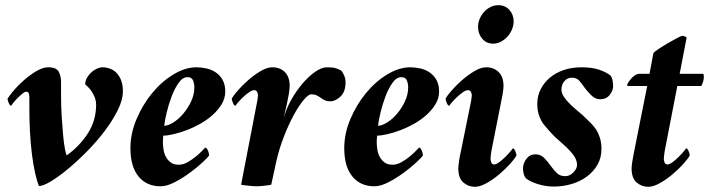

<svg xmlns="http://www.w3.org/2000/svg" viewBox="-20 -711 2729 739"><path d="M237 -113Q286 -148 318 -197.5Q350 -247 350 -309Q350 -328 338.5 -349.5Q327 -371 308 -386Q308 -400 315 -412Q322 -424 332 -433Q342 -442 353.5 -447Q365 -452 374 -452Q388 -452 402.5 -447Q417 -442 428 -431Q439 -420 446 -402.5Q453 -385 453 -359Q453 -327 433.5 -287.5Q414 -248 383.5 -207.5Q353 -167 315.5 -129Q278 -91 242 -61Q206 -31 176 -13Q146 5 130 5Q122 -14 115 -45.5Q108 -77 103 -116.5Q98 -156 95.5 -201Q93 -246 93 -292V-336Q93 -343 91 -350.5Q89 -358 81 -358Q75 -358 66 -350.5Q57 -343 47.5 -333.5Q38 -324 31 -315Q24 -306 23 -304Q18 -304 13.5 -315Q9 -326 9 -331Q16 -343 33.5 -363.5Q51 -384 73.5 -403.5Q96 -423 120.5 -437.5Q145 -452 165 -452Q197 -452 206 -435Q215 -418 215 -395V-343Q215 -301 217.5 -261.5Q220 -222 223 -190Q226 -158 230 -137.5Q234 -117 237 -113Z M612 -227Q627 -227 647 -239.5Q667 -252 685 -273Q703 -294 715.5 -320.5Q728 -347 728 -375Q728 -389 723 -401.5Q718 -414 701 -414Q683 -414 667.5 -392Q652 -370 640.5 -339.5Q629 -309 621.5 -277.5Q614 -246 612 -227ZM736 -452Q755 -452 775 -447.5Q795 -443 811 -432Q827 -421 837 -403Q847 -385 847 -359Q847 -333 833.5 -310.5Q820 -288 799 -269Q778 -250 751.5 -235Q725 -220 698.5 -210Q672 -200 648 -194.5Q624 -189 609 -189Q608 -187 607.5 -177.5Q607 -168 607 -164Q607 -150 609.5 -134.5Q612 -119 619 -106.5Q626 -94 637.5 -85.5Q649 -77 668 -77Q685 -77 702.5 -87Q720 -97 734.5 -109Q749 -121 759 -131.5Q769 -142 770 -143Q773 -143 776 -139Q779 -135 781 -130Q783 -125 784 -120Q785 -115 785 -113Q780 -105 759 -85.5Q738 -66 710 -45.5Q682 -25 652 -9.5Q622 6 598 6Q544 6 513 -32Q482 -70 482 -141Q482 -197 505.5 -252.5Q529 -308 565.5 -352.5Q602 -397 647.5 -424.5Q693 -452 736 -452Z M1028 -452Q1058 -452 1076.5 -433.5Q1095 -415 1095 -380Q1095 -369 1091.5 -348.5Q1088 -328 1086 -320Q1085 -315 1083 -305Q1081 -295 1078 -284Q1075 -271 1072 -256Q1081 -291 1100.5 -326Q1120 -361 1144 -389Q1168 -417 1193 -434.5Q1218 -452 1238 -452Q1260 -452 1270.5 -449Q1281 -446 1294 -439Q1300 -431 1305 -419.5Q1310 -408 1310 -394Q1310 -358 1290.5 -339.5Q1271 -321 1251 -321Q1239 -321 1230.5 -325Q1222 -329 1214.5 -334.5Q1207 -340 1198.5 -344Q1190 -348 1178 -348Q1167 -348 1148.5 -326Q1130 -304 1110.5 -268Q1091 -232 1073 -186Q1055 -140 1044 -92L1024 0Q1020 1 1012.5 2Q1005 3 996.5 4Q988 5 980 5.5Q972 6 968 6Q964 6 955.5 5.5Q947 5 938 4Q929 3 921 2Q913 1 908 0L968 -311Q969 -314 971 -327Q973 -340 973 -344Q973 -351 969.5 -357.5Q966 -364 958 -364Q950 -364 938 -355.5Q926 -347 915 -336.5Q904 -326 895.5 -316Q887 -306 886 -304Q881 -304 876.5 -315Q872 -326 872 -331Q878 -343 896 -363.5Q914 -384 936.5 -403.5Q959 -423 983.5 -437.5Q1008 -452 1028 -452Z M1435 -227Q1450 -227 1470 -239.5Q1490 -252 1508 -273Q1526 -294 1538.5 -320.5Q1551 -347 1551 -375Q1551 -389 1546 -401.5Q1541 -414 1524 -414Q1506 -414 1490.5 -392Q1475 -370 1463.5 -339.5Q1452 -309 1444.5 -277.5Q1437 -246 1435 -227ZM1559 -452Q1578 -452 1598 -447.5Q1618 -443 1634 -432Q1650 -421 1660 -403Q1670 -385 1670 -359Q1670 -333 1656.5 -310.5Q1643 -288 1622 -269Q1601 -250 1574.5 -235Q1548 -220 1521.5 -210Q1495 -200 1471 -194.5Q1447 -189 1432 -189Q1431 -187 1430.5 -177.5Q1430 -168 1430 -164Q1430 -150 1432.5 -134.5Q1435 -119 1442 -106.5Q1449 -94 1460.5 -85.5Q1472 -77 1491 -77Q1508 -77 1525.5 -87Q1543 -97 1557.5 -109Q1572 -121 1582 -131.5Q1592 -142 1593 -143Q1596 -143 1599 -139Q1602 -135 1604 -130Q1606 -125 1607 -120Q1608 -115 1608 -113Q1603 -105 1582 -85.5Q1561 -66 1533 -45.5Q1505 -25 1475 -9.5Q1445 6 1421 6Q1367 6 1336 -32Q1305 -70 1305 -141Q1305 -197 1328.5 -252.5Q1352 -308 1388.5 -352.5Q1425 -397 1470.5 -424.5Q1516 -452 1559 -452Z M1898 -691Q1924 -691 1940.5 -673Q1957 -655 1957 -629Q1957 -613 1950.5 -597.5Q1944 -582 1933 -570Q1922 -558 1908 -550.5Q1894 -543 1878 -543Q1852 -543 1836 -562Q1820 -581 1820 -607Q1820 -624 1826.5 -639Q1833 -654 1843.5 -665.5Q1854 -677 1868 -684Q1882 -691 1898 -691ZM1791 -311Q1792 -314 1794 -327Q1796 -340 1796 -344Q1796 -351 1792.5 -357.5Q1789 -364 1781 -364Q1773 -364 1761 -355.5Q1749 -347 1738 -336.5Q1727 -326 1718.5 -316Q1710 -306 1709 -304Q1704 -304 1699.5 -315Q1695 -326 1695 -331Q1701 -343 1719 -363.5Q1737 -384 1759.5 -403.5Q1782 -423 1806.5 -437.5Q1831 -452 1851 -452Q1881 -452 1899.5 -433.5Q1918 -415 1918 -380Q1918 -369 1914.5 -348.5Q1911 -328 1909 -320L1872 -133Q1871 -130 1869.5 -117Q1868 -104 1868 -100Q1868 -93 1871 -85.5Q1874 -78 1882 -78Q1890 -78 1902 -87Q1914 -96 1925 -107Q1936 -118 1944.5 -128Q1953 -138 1954 -140Q1959 -140 1963.5 -129Q1968 -118 1968 -113Q1962 -101 1943.5 -80.5Q1925 -60 1902 -40.5Q1879 -21 1853.5 -6.5Q1828 8 1808 8Q1783 8 1763.5 -8.5Q1744 -25 1744 -63Q1744 -68 1745 -77Q1746 -86 1747.5 -95.5Q1749 -105 1750.5 -113Q1752 -121 1753 -124Z M2218 -452Q2258 -452 2285 -443Q2312 -434 2329 -421Q2336 -413 2338 -399.5Q2340 -386 2340 -380Q2340 -363 2327 -346Q2314 -329 2290 -329Q2271 -329 2255 -345Q2239 -361 2229 -375Q2219 -390 2209 -401Q2199 -412 2181 -412Q2164 -412 2152.5 -399Q2141 -386 2141 -366Q2141 -352 2151 -337.5Q2161 -323 2175.5 -309Q2190 -295 2207 -281Q2224 -267 2238 -253Q2247 -244 2257 -234Q2267 -224 2275.5 -210.5Q2284 -197 2289.5 -179Q2295 -161 2295 -138Q2295 -104 2280 -77.5Q2265 -51 2239.5 -32Q2214 -13 2181 -3Q2148 7 2111 7Q2081 7 2051.5 -2Q2022 -11 2005 -24Q1998 -32 1995.5 -43Q1993 -54 1993 -62Q1993 -82 2006 -99.5Q2019 -117 2041 -117Q2060 -117 2073.5 -104Q2087 -91 2101 -71Q2114 -53 2125.5 -43Q2137 -33 2156 -33Q2173 -33 2187 -47.5Q2201 -62 2201 -76Q2201 -93 2190.5 -109Q2180 -125 2164 -140.5Q2148 -156 2130 -171.5Q2112 -187 2098 -203Q2089 -214 2080 -223.5Q2071 -233 2064 -245.5Q2057 -258 2052.5 -274Q2048 -290 2048 -312Q2048 -342 2061 -367.5Q2074 -393 2096.5 -412Q2119 -431 2150 -441.5Q2181 -452 2218 -452Z M2495 -507Q2499 -512 2515.5 -523Q2532 -534 2551 -545Q2570 -556 2586 -564.5Q2602 -573 2605 -573Q2615 -573 2623 -567L2596 -427H2685Q2688 -427 2688.5 -422.5Q2689 -418 2689 -414Q2689 -406 2686 -396Q2683 -386 2679 -380H2587L2539 -133Q2538 -128 2536.5 -116Q2535 -104 2535 -100Q2535 -93 2538 -85.5Q2541 -78 2549 -78Q2557 -78 2569 -87Q2581 -96 2592 -107Q2603 -118 2611.5 -128Q2620 -138 2621 -140Q2626 -140 2630.5 -129Q2635 -118 2635 -113Q2629 -101 2610.5 -80.5Q2592 -60 2569 -40.5Q2546 -21 2520.5 -6.5Q2495 8 2475 8Q2450 8 2430.5 -8.5Q2411 -25 2411 -63Q2411 -74 2414.5 -94Q2418 -114 2420 -124L2471 -380H2396Q2394 -380 2394 -383Q2394 -387 2398.5 -394Q2403 -401 2409.5 -408.5Q2416 -416 2424.5 -421.5Q2433 -427 2442 -427H2480Z"/></svg>

Font: Vermiglione
Style: Bold Italic
Weight: 700
Italic angle: -11°
Version: Version 1.000